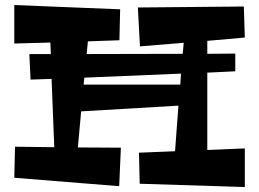

<svg xmlns="http://www.w3.org/2000/svg" viewBox="-20 -734 1034 767"><path d="M958 13.2 538.1 0 535.2 -124 679.2 -129.9 692.9 -312 304.2 -289.1 291 -145 462.9 -144 456.1 9.8 37.1 -23.9 40 -147.9 196.8 -146 186 -418.9 102.1 -416 97.2 -518.1H183.1L181.2 -564L37.1 -560.1V-713.9L460 -696.8L457 -573.2L331.1 -568.8L326.2 -518.1L710 -519L713.9 -563L539.1 -548.8L530.8 -704.1L954.1 -708L958 -584L808.1 -570.8V-519L919.9 -520V-449.2L808.1 -443.8V-134.8L958 -141.1ZM700.2 -396 703.1 -439.9 316.9 -423.8 314 -396Z"/></svg>

Font: Peralta
Style: Regular
Weight: 400
Designer: Astigmatic (AOETI)
Foundry: Astigmatic (AOETI)
Version: Version 1.000